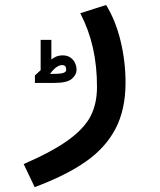

<svg xmlns="http://www.w3.org/2000/svg" viewBox="-20 -521 640 770"><path d="M369 -172.5Q369 -256 352.8 -328.5Q336.5 -401 302 -468L405.5 -501Q443.5 -439.5 463.5 -357Q483.5 -274.5 483.5 -189.5Q483.5 -82 443.5 -5.2Q403.5 71.5 324.2 127Q245 182.5 119 229.5L75 137Q192 86 255.5 39.5Q319 -7 344 -56.5Q369 -106 369 -172.5ZM143 -239.5V-361H186V-282.5Q206 -299 231 -299Q250 -299 262.8 -290Q275.5 -281 281.2 -267.8Q287 -254.5 287 -242.5Q287 -221 268 -204.8Q249 -188.5 198.5 -188.5H120V-218.5Q127 -224.5 143 -239.5ZM245.5 -240.5Q245.5 -251 241.5 -255.5Q237.5 -260 229 -260Q217.5 -260 204.8 -250.5Q192 -241 181 -224.5L207.5 -225Q245.5 -226 245.5 -240.5Z"/></svg>

Font: JuliaMono SemiBoldItalic
Style: Regular
Weight: 600
Italic angle: -9°
Monospace: yes
Designer: cormullion
Foundry: corm
Version: Version 0.049; ttfautohint (v1.8.4)